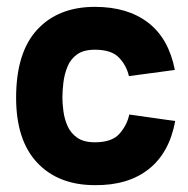

<svg xmlns="http://www.w3.org/2000/svg" viewBox="-20 -530 548 560"><path d="M257 10Q150 10 88.5 -55.5Q27 -121 27 -245Q27 -377 88.5 -443.5Q150 -510 257 -510Q352 -510 412 -464Q472 -418 490 -326L356 -308Q349 -339 327 -362Q305 -385 257 -385Q224 -385 205 -371.5Q186 -358 177 -336Q168 -314 165 -290Q162 -266 162 -245Q162 -228 165 -205.5Q168 -183 177 -162.5Q186 -142 205 -128.5Q224 -115 257 -115Q307 -115 329 -140.5Q351 -166 357 -196L491 -177Q474 -84 413.5 -36.5Q353 11 257 10Z"/></svg>

Font: Haskoy ExtraBold
Style: Regular
Weight: 800
Designer: Ertekin Erdin
Foundry: Ertekin Erdin
Version: Version 2.000; ttfautohint (v1.8.4.7-5d5b)